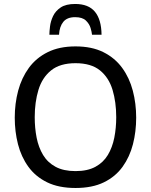

<svg xmlns="http://www.w3.org/2000/svg" viewBox="-20 -939 764 972"><path d="M362.3 12.7Q277.3 12.7 218.5 -16.1Q159.7 -44.9 123.5 -95Q87.4 -145 71 -209Q54.7 -272.9 54.7 -343.3Q54.7 -415 72 -480Q89.4 -544.9 126.2 -595.5Q163.1 -646 221.7 -675Q280.3 -704.1 362.3 -704.1Q444.8 -704.1 503.2 -675Q561.5 -646 598.4 -595.5Q635.3 -544.9 652.3 -480Q669.4 -415 669.4 -343.3Q669.4 -272.9 653.1 -209Q636.7 -145 600.8 -95Q564.9 -44.9 506.1 -16.1Q447.3 12.7 362.3 12.7ZM362.3 -72.8Q422.9 -72.8 462.9 -94.5Q502.9 -116.2 525.9 -154.3Q548.8 -192.4 558.6 -241.7Q568.4 -291 568.4 -345.7Q568.4 -421.9 549.8 -483.9Q531.2 -545.9 486.3 -582.5Q441.4 -619.1 362.3 -619.1Q283.7 -619.1 238.5 -582.5Q193.4 -545.9 174.6 -483.9Q155.8 -421.9 155.8 -345.7Q155.8 -291 165.5 -241.7Q175.3 -192.4 198.2 -154.3Q221.2 -116.2 261.5 -94.5Q301.8 -72.8 362.3 -72.8ZM230 -763.2Q230 -779.3 233.2 -805.2Q236.3 -831.1 248.5 -857.2Q260.7 -883.3 287.1 -901.1Q313.5 -918.9 360.4 -918.9Q428.2 -918.9 460.7 -879.4Q493.2 -839.8 494.1 -763.2H445.8Q444.8 -775.9 438.7 -796.9Q432.6 -817.9 414.8 -835Q397 -852.1 360.4 -852.1Q319.8 -852.1 300.5 -828.4Q281.2 -804.7 278.8 -763.2Z"/></svg>

Font: Shanti
Style: Regular
Weight: 400
Designer: Vernon Adams
Foundry: Vernon Adams
Version: Version 1.100; ttfautohint (v1.8.4)